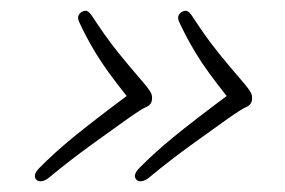

<svg xmlns="http://www.w3.org/2000/svg" viewBox="-20 -412 530 357"><path d="M448 -223.5Q446 -216.5 437.8 -213Q429.5 -209.5 404.5 -192Q366.5 -165 342 -147.2Q317.5 -129.5 298 -114.5Q278.5 -99.5 255.5 -80.5Q250.5 -76.5 244.2 -75.2Q238 -74 234 -77.5Q225.5 -86 239.5 -100Q266 -127 302.2 -156.8Q338.5 -186.5 401.5 -233.5Q363.5 -281 344.8 -312Q326 -343 313.5 -370.5Q307.5 -383 317.5 -389.5Q324.5 -393.5 328.5 -391.2Q332.5 -389 336 -384Q349 -364 360.5 -347.8Q372 -331.5 387.2 -312.5Q402.5 -293.5 427 -265Q443.5 -246 446.8 -239.2Q450 -232.5 448 -223.5ZM262 -223.5Q260 -216.5 251.8 -213Q243.5 -209.5 218.5 -192Q180.5 -165 156 -147.2Q131.5 -129.5 112 -114.5Q92.5 -99.5 69.5 -80.5Q64.5 -76.5 58.2 -75.2Q52 -74 48 -77.5Q39.5 -86 53.5 -100Q80 -127 116.2 -156.8Q152.5 -186.5 215.5 -233.5Q177.5 -281 158.8 -312Q140 -343 127.5 -370.5Q121.5 -383 131.5 -389.5Q138.5 -393.5 142.5 -391.2Q146.5 -389 150 -384Q163 -364 174.5 -347.8Q186 -331.5 201.2 -312.5Q216.5 -293.5 241 -265Q257.5 -246 260.8 -239.2Q264 -232.5 262 -223.5Z"/></svg>

Font: Fraunces 9pt S100 Thin
Style: Italic
Weight: 100
Italic angle: -16°
Version: Version 1.000; ttfautohint (v1.8.3)